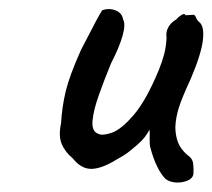

<svg xmlns="http://www.w3.org/2000/svg" viewBox="-20 -389 459 415"><path d="M338 -2Q328 -12 319.5 -29.5Q311 -47 305 -70Q303 -78 303.5 -90.5Q304 -103 303 -109Q300 -102 293.5 -93.5Q287 -85 281 -80Q277 -76 263 -64.5Q249 -53 235 -46Q202 -25 179 -24Q156 -23 137 -47Q121 -60 113.5 -77.5Q106 -95 112 -123Q114 -158 122 -191.5Q130 -225 155 -281Q176 -322 187 -342.5Q198 -363 201 -367Q216 -372 230 -366.5Q244 -361 246 -347Q252 -337 245 -312Q238 -287 220 -252Q206 -218 194 -184.5Q182 -151 180 -128Q178 -105 192 -100Q201 -95 221.5 -102Q242 -109 269 -140.5Q296 -172 323 -237Q331 -257 335 -272.5Q339 -288 340 -307Q338 -319 343.5 -329.5Q349 -340 361 -347Q365 -352 372 -356.5Q379 -361 381 -356L397 -357Q401 -358 403.5 -351.5Q406 -345 411 -341Q422 -332 418.5 -302Q415 -272 392 -218Q373 -177 366.5 -156Q360 -135 359 -115Q359 -97 364.5 -82Q370 -67 385 -54Q396 -47 397.5 -35.5Q399 -24 398 -12Q396 -3 385 1.5Q374 6 361 5.5Q348 5 338 -2Z"/></svg>

Font: Caveat Medium
Style: Regular
Weight: 500
Designer: Pablo Impallari
Foundry: Pablo Impallari
Version: Version 2.000